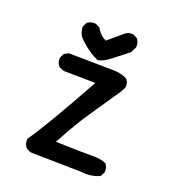

<svg xmlns="http://www.w3.org/2000/svg" viewBox="-115 -707 730 796"><g transform="rotate(20 250.0 -308.5)"><path d="M329.1 -3.9 111.3 -7.8Q95.7 -9.8 84 -19.5Q72.3 -35.2 74.2 -56.6Q127 -129.9 259.8 -370.1L123 -372.1Q107.4 -374 95.7 -383.8Q84 -397.5 85.9 -418.9L95.7 -438.5L115.2 -448.2Q286.1 -446.3 317.4 -445.3Q348.6 -444.3 374 -430.7Q385.7 -417 383.8 -395.5L374 -376Q265.6 -217.8 245.1 -183.6Q224.6 -149.4 189.5 -85Q319.3 -81.1 352.5 -82Q385.7 -83 413.1 -71.3Q424.8 -56.6 422.9 -35.2L413.1 -15.6Q376 2 329.1 -3.9ZM236.3 -461.9Q193.4 -481.4 156.2 -516.6Q130.9 -538.1 130.9 -572.3L140.6 -591.8Q156.2 -603.5 177.7 -601.6L197.3 -591.8Q210.9 -564.5 240.2 -549.8L303.7 -603.5Q317.4 -615.2 338.9 -613.3L358.4 -603.5Q370.1 -587.9 368.2 -566.4L354.5 -540L284.2 -485.4Q261.7 -467.8 236.3 -461.9Z"/></g></svg>

Font: JasonHandwriting2
Style: Regular
Weight: 400
Version: Version 1.05.10